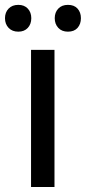

<svg xmlns="http://www.w3.org/2000/svg" viewBox="-43 -750 344 770"><path d="M81.5 0V-550H175.5V0ZM30.5 -623Q6 -623 -8.5 -638.2Q-23 -653.5 -23 -677Q-23 -700.5 -8.5 -715.5Q6 -730.5 30.5 -730.5Q54.5 -730.5 68.5 -715.5Q82.5 -700.5 82.5 -677Q82.5 -653.5 68.5 -638.2Q54.5 -623 30.5 -623ZM229.5 -623Q205 -623 190.8 -638.2Q176.5 -653.5 176.5 -677Q176.5 -700.5 190.8 -715.5Q205 -730.5 229.5 -730.5Q254.5 -730.5 268 -715.5Q281.5 -700.5 281.5 -677Q281.5 -653.5 268 -638.2Q254.5 -623 229.5 -623Z"/></svg>

Font: Junction Medium
Style: Regular
Weight: 500
Designer: Caroline Hadilaksono
Foundry: Caroline Hadilaksono, Tyler Finck, The League of Moveable Type
Version: Version 2.000; ttfautohint (v1.8.3)